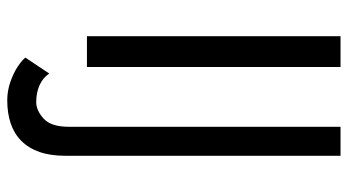

<svg xmlns="http://www.w3.org/2000/svg" viewBox="-235 -505 960 530"><g transform="rotate(90 245.0 -240.0)"><path d="M183 104Q194 121 214.5 130.5Q235 140 262 140Q285 140 307.5 119.5Q330 99 330 50V-700H410V60Q410 101 399.5 131Q389 161 369 181Q349 201 320.5 210.5Q292 220 257 220Q231 220 206.5 211.5Q182 203 164.5 191.5Q147 180 139 170ZM165 -700V0H80V-700Z"/></g></svg>

Font: Venryn Sans
Style: Regular
Weight: 400
Designer: Owen Earl, indestructible type* (font) & Cristiano Sobral (main changes)
Version: Version 3.600; ttfautohint (v1.8.3)